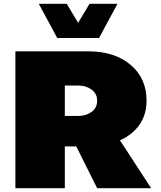

<svg xmlns="http://www.w3.org/2000/svg" viewBox="-20 -990 845 1010"><path d="M61 0V-720H444Q583 -720 667 -649Q751 -578 751 -460Q751 -388 714 -334.5Q677 -281 611 -252L775 0H491L381 -220H321V0ZM391 -540H321V-380H391Q433 -380 462 -401.5Q491 -423 491 -460Q491 -497 462 -518.5Q433 -540 391 -540ZM451 -970H598L501 -790H281L184 -970H331L391 -870Z"/></svg>

Font: Metropolitano Black
Style: Regular
Weight: 900
Designer: Fonts by Alex Slobzheninov & Chris M. Simpson / Changes by Cristiano Sobral
Foundry: Fonts by Alex Slobzheninov & Chris M. Simpson / Changes by Cristiano Sobral
Version: Version 1.00;August 30, 2020;FontCreator 13.0.0.2681 64-bit